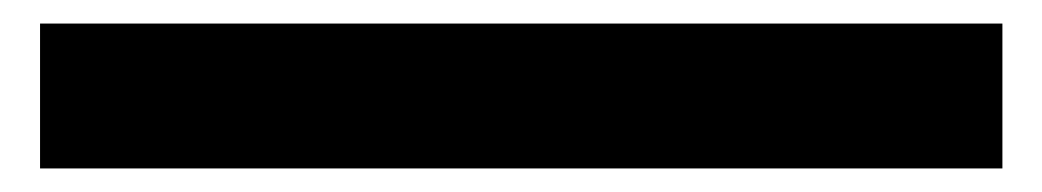

<svg xmlns="http://www.w3.org/2000/svg" viewBox="-20 44 885 163"><path d="M14 187V64H831V187Z"/></svg>

Font: Georama SemiExpanded
Style: Bold
Weight: 700
Width: 6
Designer: Jean-Baptiste Levee
Foundry: Production Type
Version: Version 1.001